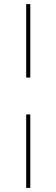

<svg xmlns="http://www.w3.org/2000/svg" viewBox="-20 -780 276 938"><path d="M128 -401V-760H108V-401ZM128 138V-221H108V138Z"/></svg>

Font: IBM Plex Sans Thai Looped Thin
Style: Regular
Weight: 100
Designer: Mike Abbink, Paul van der Laan, Pieter van Rosmalen, Ben Mitchell, Mark Frömberg
Foundry: Bold Monday
Version: Version 1.1